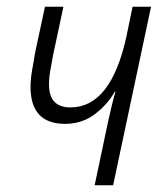

<svg xmlns="http://www.w3.org/2000/svg" viewBox="-20 -552 490 572"><path d="M262 0H317L430 -532H375L357 -445Q311 -232 190 -232Q126 -232 126 -300Q126 -321 130 -343Q134 -365 139 -392L169 -532H114L85 -397Q80 -369 75.5 -342Q71 -315 71 -293Q71 -183 174 -183Q224 -183 262 -211.5Q300 -240 322 -279H324Q312 -237 301 -185Z"/></svg>

Font: Noto Sans Display SemiCondensed Light
Style: Italic
Weight: 300
Width: 4
Italic angle: -12°
Designer: Monotype Design Team
Foundry: Monotype Imaging Inc.
Version: Version 1.900